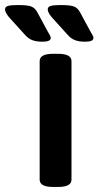

<svg xmlns="http://www.w3.org/2000/svg" viewBox="-87 -738 390 760"><path d="M70 -27V-496Q70 -525 123 -525H143Q196 -525 196 -496V-27Q196 2 143 2H123Q70 2 70 -27ZM11 -601 -45 -663Q-67 -686 -67 -701Q-67 -711 -55.5 -714.5Q-44 -718 -16 -718Q23 -718 37.5 -712Q52 -706 61 -689L101 -615Q103 -611 108.5 -602Q114 -593 114 -588Q114 -581 106.5 -577Q99 -573 79 -573Q57 -573 41 -579Q25 -585 11 -601ZM180 -601 124 -663Q102 -686 102 -701Q102 -711 113.5 -714.5Q125 -718 153 -718Q192 -718 206.5 -712Q221 -706 230 -689L270 -615Q272 -611 277.5 -602Q283 -593 283 -588Q283 -581 275.5 -577Q268 -573 248 -573Q226 -573 210 -579Q194 -585 180 -601Z"/></svg>

Font: Asap-SemiBold
Style: Regular
Weight: 600
Designer: Pablo Cosgaya
Foundry: Omnibus-Type
Version: Version 2.000; ttfautohint (v1.8)